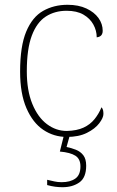

<svg xmlns="http://www.w3.org/2000/svg" viewBox="-20 -562 488 802"><path d="M259 10Q205 10 161 -19.5Q117 -49 90.5 -110Q64 -171 64 -263Q64 -369 89.5 -430Q115 -491 160 -516.5Q205 -542 262 -542Q308 -542 341 -526.5Q374 -511 391.5 -486.5Q409 -462 409 -433Q409 -425 406 -419Q403 -413 397.5 -410Q392 -407 384 -406Q384 -434 370 -459.5Q356 -485 328.5 -501Q301 -517 258 -517Q209 -517 171.5 -493Q134 -469 113 -413.5Q92 -358 92 -264Q92 -184 115 -128Q138 -72 176 -43.5Q214 -15 259 -15Q301 -16 329 -29Q357 -42 375 -64.5Q393 -87 404 -114Q409 -108 410.5 -101.5Q412 -95 412 -86Q412 -70 394.5 -47Q377 -24 343 -7Q309 10 259 10ZM241 220Q226 220 210.5 218Q195 216 177 211V189Q195 193 208 196Q221 199 238 199Q273 199 294.5 184Q316 169 316 133Q316 102 295 88.5Q274 75 230 71L250 -9H275L258 52Q278 56 297 63.5Q316 71 328 86.5Q340 102 340 130Q340 180 311.5 200Q283 220 241 220Z"/></svg>

Font: Noto Serif Ethiopic Thin
Style: Regular
Weight: 250
Version: Version 2.102